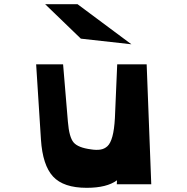

<svg xmlns="http://www.w3.org/2000/svg" viewBox="-20 -882 897 919"><path d="M367 -697 196 -862H351L609 -670ZM395 17Q284 17 234 -37Q184 -91 176 -214L153 -574H282L305 -299Q311 -225 332.5 -200Q354 -175 416 -167Q441 -163 460.5 -166Q480 -169 494.5 -182.5Q509 -196 518 -229Q527 -262 530 -317L541 -574H682L704 0H539L540 -19Q491 17 395 17Z"/></svg>

Font: OpenDyslexic
Style: Bold
Weight: 800
Designer: Abbie Gonzalez
Version: Version 0.920;hotconv 1.0.109;makeotfexe 2.5.65596